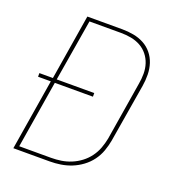

<svg xmlns="http://www.w3.org/2000/svg" viewBox="-133 -841 866 947"><g transform="rotate(20 300.0 -367.5)"><path d="M43 0 104 -373H37V-392H108L164 -735H348Q378 -735 407.5 -729.5Q437 -724 462 -710.5Q487 -697 505 -675Q523 -653 532 -625.5Q541 -598 541.5 -567.5Q542 -537 537 -507L486 -201Q481 -173 471 -145Q461 -117 443 -92.5Q425 -68 400 -49.5Q375 -31 347.5 -20Q320 -9 291 -4.5Q262 0 234 0ZM234 -19Q260 -19 286.5 -23Q313 -27 338.5 -37.5Q364 -48 386.5 -65Q409 -82 425.5 -104.5Q442 -127 451.5 -152.5Q461 -178 466 -204L516 -510Q521 -537 521 -564.5Q521 -592 513 -616.5Q505 -641 489 -661Q473 -681 450.5 -693.5Q428 -706 401.5 -711Q375 -716 348 -716H182L128 -392H325V-373H125L67 -19Z"/></g></svg>

Font: Iosevka Curly ThExObl
Style: Regular
Weight: 100
Width: 7
Italic angle: -9°
Monospace: yes
Designer: Belleve Invis
Foundry: Belleve Invis
Version: Version 11.1.0; ttfautohint (v1.8.3)